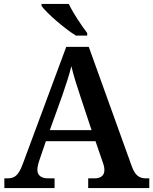

<svg xmlns="http://www.w3.org/2000/svg" viewBox="-20 -951 775 971"><path d="M364 -771H421V-784C392 -822 349 -886 328 -931H190V-921C215 -886 305 -807 364 -771ZM2 0H256V-49H222C191 -49 169 -63 169 -92C169 -106 174 -127 180 -143L212 -237H463L499 -132C504 -119 508 -105 508 -91C508 -61 486 -49 459 -49H426V0H735V-49H719C684 -49 663 -63 645 -114L429 -714H315L96 -124C73 -62 54 -49 17 -49H2ZM232 -293 295 -468C313 -520 330 -572 341 -616C352 -569 370 -512 387 -462L443 -293Z"/></svg>

Font: Noto Serif SemiBold
Style: Regular
Weight: 600
Designer: Monotype Design Team
Foundry: Monotype Imaging Inc.
Version: Version 2.013